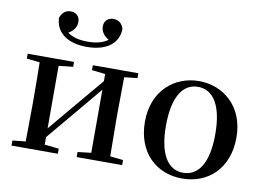

<svg xmlns="http://www.w3.org/2000/svg" viewBox="-84 -937 1497 1085"><g transform="rotate(10 664.0 -394.5)"><path d="M361 -623C480 -623 542 -679 543 -758C534 -789 513 -805 484 -805C453 -805 431 -785 431 -753C431 -724 449 -700 477 -684C447 -662 409 -653 361 -653C314 -653 276 -662 245 -684C274 -700 291 -724 291 -753C291 -785 270 -805 239 -805C210 -805 190 -789 179 -758C181 -680 243 -623 361 -623ZM414 -499 491 -490V-449L341 -271L224 -131V-490L306 -499V-527H40V-499L115 -491C116 -435 117 -351 117 -296V-232C117 -177 116 -93 115 -37L40 -29V0H306V-29L224 -38V-81L369 -254L491 -400V-38L414 -29V0H675V-29L600 -37L598 -232V-296L600 -491L675 -499V-527H414Z M1021 16C1168 16 1284 -85 1284 -265C1284 -444 1161 -543 1021 -543C882 -543 759 -443 759 -265C759 -86 874 16 1021 16ZM1021 -17C933 -17 880 -100 880 -263C880 -426 933 -510 1021 -510C1110 -510 1163 -426 1163 -263C1163 -100 1110 -17 1021 -17Z"/></g></svg>

Font: GenKiMin2 TW SB
Style: Regular
Weight: 600
Version: Version 2.100;PS 2.1;hotconv 16.6.51;makeotf.lib2.5.65220 DE